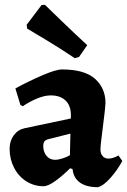

<svg xmlns="http://www.w3.org/2000/svg" viewBox="-20 -767 529 799"><path d="M282 -63 272 -67Q241 -36 210.5 -14Q180 8 161 8Q122 8 89.5 -12.5Q57 -33 38.5 -69Q20 -105 20 -148Q20 -180 37 -203.5Q54 -227 81 -233L275 -274V-288Q275 -327 253 -348.5Q231 -370 191 -370Q165 -370 133 -356.5Q101 -343 75 -325L65 -330L44 -399Q99 -429 156 -453.5Q213 -478 238 -478Q332 -478 375.5 -439Q419 -400 419 -338Q419 -324 409 -246Q408 -234 403 -197Q398 -160 398 -145Q398 -128 407 -117.5Q416 -107 431 -107Q450 -107 473 -120L489 -97Q469 -60 440 -27Q411 6 387 12Q340 12 313 -7Q286 -26 282 -63ZM271 -121 273 -211 182 -188Q170 -185 165 -178.5Q160 -172 160 -160Q160 -135 173.5 -118.5Q187 -102 209 -102Q222 -102 239.5 -107.5Q257 -113 271 -121ZM93 -648 91 -664 153 -746 167 -747Q182 -732 235.5 -680.5Q289 -629 343 -579L309 -530L291 -525Q230 -566 170 -602Q110 -638 93 -648Z"/></svg>

Font: Alegreya ExtraBold
Style: Regular
Weight: 800
Designer: Juan Pablo del Peral
Foundry: Huerta Tipografica
Version: Version 2.007; ttfautohint (v1.6)